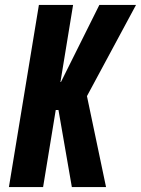

<svg xmlns="http://www.w3.org/2000/svg" viewBox="-20 -755 569 775"><path d="M270 0 216 -311H205L154 0H16L137 -735H275L224 -424H226L381 -735H529L331 -367L408 0Z"/></svg>

Font: Iosevka Term Curly Hv Obl
Style: Regular
Weight: 900
Italic angle: -9°
Designer: Belleve Invis
Foundry: Belleve Invis
Version: Version 32.3.0